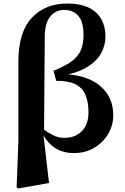

<svg xmlns="http://www.w3.org/2000/svg" viewBox="-20 -846 704 1085"><path d="M74 213 84 -50V-500Q84 -664 159.5 -745Q235 -826 360 -826Q467 -826 521.5 -776.5Q576 -727 576 -638Q576 -588 549.5 -542Q523 -496 465 -463Q425 -439 366 -426Q480 -415 543 -363Q620 -299 620 -196Q620 -136 590 -87Q560 -38 510 -9.5Q460 19 399 19Q335 19 291 -10Q255 -32 226 -80L257 188L84 219ZM229 -113Q253 -95 280 -82Q310 -67 344 -67Q405 -67 442.5 -105Q480 -143 480 -211Q480 -271 462.5 -311Q445 -351 405 -370.5Q365 -390 298 -389L282 -446Q347 -472 384 -499Q421 -526 436.5 -562Q452 -598 452 -648Q452 -723 422.5 -756.5Q393 -790 344 -790Q296 -790 265.5 -754.5Q235 -719 233 -646Z"/></svg>

Font: Early Summer Mincho Heavy
Style: Regular
Weight: 900
Designer: GuiWonder
Version: Version 1.002